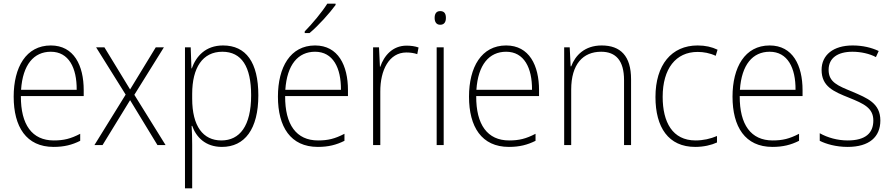

<svg xmlns="http://www.w3.org/2000/svg" viewBox="-20 -836 4826 1039"><path d="M255 -590C121 -590 54 -472 54 -313C54 -150 122 -41 270 -41C327 -41 370 -52 414 -74V-112C362 -85 325 -76 271 -76C154 -76 92 -161 93 -316H433V-348C433 -482 380 -590 255 -590ZM255 -556C352 -556 396 -469 395 -350H94C103 -486 163 -556 255 -556Z M660 -324 491 -51H535L684 -294L832 -51H876L707 -323L867 -580H823L684 -352L545 -580H500Z M1187 -590C1092 -590 1041 -531 1018 -466H1016L1012 -580H981V183H1020V-52C1020 -87 1019 -124 1017 -155H1020C1041 -95 1091 -41 1181 -41C1304 -41 1378 -137 1378 -320C1378 -499 1311 -590 1187 -590ZM1183 -556C1288 -556 1339 -475 1339 -320C1339 -154 1277 -76 1178 -76C1079 -76 1020 -153 1020 -302V-328C1020 -469 1076 -556 1183 -556Z M1796 -809V-816H1751C1722 -770 1672 -710 1629 -666V-657H1655C1703 -697 1763 -764 1796 -809ZM1685 -590C1551 -590 1484 -472 1484 -313C1484 -150 1552 -41 1700 -41C1757 -41 1800 -52 1844 -74V-112C1792 -85 1755 -76 1701 -76C1584 -76 1522 -161 1523 -316H1863V-348C1863 -482 1810 -590 1685 -590ZM1685 -556C1782 -556 1826 -469 1825 -350H1524C1533 -486 1593 -556 1685 -556Z M2180 -589C2104 -589 2058 -534 2038 -475H2036L2031 -580H1999V-51H2038V-339C2037 -457 2086 -552 2179 -552C2201 -552 2220 -549 2238 -543L2245 -579C2226 -586 2203 -589 2180 -589Z M2362 -776C2340 -776 2332 -760 2332 -739C2332 -718 2341 -702 2362 -702C2384 -702 2393 -717 2393 -739C2393 -760 2386 -776 2362 -776ZM2381 -580H2343V-51H2381Z M2719 -590C2585 -590 2518 -472 2518 -313C2518 -150 2586 -41 2734 -41C2791 -41 2834 -52 2878 -74V-112C2826 -85 2789 -76 2735 -76C2618 -76 2556 -161 2557 -316H2897V-348C2897 -482 2844 -590 2719 -590ZM2719 -556C2816 -556 2860 -469 2859 -350H2558C2567 -486 2627 -556 2719 -556Z M3236 -590C3144 -590 3093 -536 3071 -477H3068L3063 -580H3033V-51H3071V-351C3071 -489 3135 -556 3233 -556C3312 -556 3357 -509 3357 -402V-51H3395V-407C3395 -533 3338 -590 3236 -590Z M3742 -41C3788 -41 3830 -51 3860 -65V-100C3825 -85 3785 -76 3744 -76C3619 -76 3566 -175 3566 -312C3566 -464 3637 -555 3755 -555C3787 -555 3821 -549 3853 -534L3863 -567C3832 -582 3797 -590 3755 -590C3614 -590 3527 -485 3527 -311C3527 -147 3597 -41 3742 -41Z M4145 -590C4011 -590 3944 -472 3944 -313C3944 -150 4012 -41 4160 -41C4217 -41 4260 -52 4304 -74V-112C4252 -85 4215 -76 4161 -76C4044 -76 3982 -161 3983 -316H4323V-348C4323 -482 4270 -590 4145 -590ZM4145 -556C4242 -556 4286 -469 4285 -350H3984C3993 -486 4053 -556 4145 -556Z M4744 -184C4744 -278 4673 -305 4592 -340C4514 -372 4464 -391 4464 -458C4464 -522 4513 -556 4593 -556C4639 -556 4687 -545 4720 -527L4735 -560C4697 -578 4649 -590 4594 -590C4489 -590 4426 -538 4426 -458C4426 -368 4490 -341 4575 -307C4654 -275 4706 -252 4706 -184C4706 -116 4664 -76 4567 -76C4512 -76 4459 -91 4416 -115V-74C4450 -57 4503 -41 4567 -41C4684 -41 4744 -95 4744 -184Z"/></svg>

Font: Noto Sans Tamil UI SemiCondensed ExtraLight
Style: Regular
Weight: 200
Width: 4
Designer: Jelle Bosma - Monotype Design Team
Foundry: Monotype Imaging Inc.
Version: Version 2.004